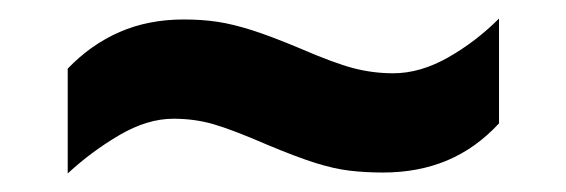

<svg xmlns="http://www.w3.org/2000/svg" viewBox="-20 -427 610 207"><path d="M53 -353Q78 -379 109 -392.5Q140 -406 178 -406Q198 -406 214.5 -403.5Q231 -401 251.5 -394.5Q272 -388 303 -375Q340 -359 361 -353.5Q382 -348 404 -348Q433 -348 463 -365Q493 -382 518 -407V-294Q493 -267 462 -254Q431 -241 393 -241Q374 -241 357 -243Q340 -245 319.5 -251.5Q299 -258 268 -271Q231 -287 210.5 -293Q190 -299 167 -299Q139 -299 109 -281.5Q79 -264 53 -240Z"/></svg>

Font: Noto Sans Devanagari
Style: Regular
Weight: 400
Designer: Jelle Bosma - Monotype Design Team
Foundry: Monotype Imaging Inc.
Version: Version 2.003